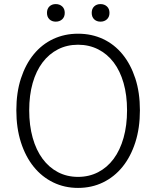

<svg xmlns="http://www.w3.org/2000/svg" viewBox="-20 -907 766 940"><path d="M362 13Q296 13 240.5 -14Q185 -41 145 -90.5Q105 -140 82.5 -210Q60 -280 60 -367Q60 -454 82.5 -523Q105 -592 145 -641Q185 -690 240.5 -716Q296 -742 362 -742Q429 -742 484.5 -716Q540 -690 580 -641Q620 -592 642.5 -523Q665 -454 665 -367Q665 -280 642.5 -210Q620 -140 580 -90.5Q540 -41 484.5 -14Q429 13 362 13ZM362 -41Q416 -41 460.5 -64Q505 -87 536.5 -129.5Q568 -172 585 -232.5Q602 -293 602 -367Q602 -441 585 -500.5Q568 -560 536.5 -601.5Q505 -643 460.5 -665.5Q416 -688 362 -688Q308 -688 264 -665.5Q220 -643 188.5 -601.5Q157 -560 140 -500.5Q123 -441 123 -367Q123 -293 140 -232.5Q157 -172 188.5 -129.5Q220 -87 264 -64Q308 -41 362 -41ZM253 -801Q234 -801 222 -812.5Q210 -824 210 -844Q210 -864 222 -875.5Q234 -887 253 -887Q272 -887 284.5 -875.5Q297 -864 297 -844Q297 -824 284.5 -812.5Q272 -801 253 -801ZM472 -801Q453 -801 441 -812.5Q429 -824 429 -844Q429 -864 441 -875.5Q453 -887 472 -887Q491 -887 503.5 -875.5Q516 -864 516 -844Q516 -824 503.5 -812.5Q491 -801 472 -801Z"/></svg>

Font: Kinto Sans Light
Style: Regular
Weight: 300
Designer: Authors: Ryoko NISHIZUKA  (kana & ideographs); Paul D. Hunt (Latin, Greek & Cyrillic); Wenlong ZHANG  (bopomofo); Sandol
Foundry: Adobe Systems Incorporated, ookami Inc.
Version: Version 0.001